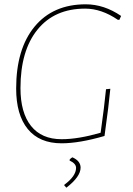

<svg xmlns="http://www.w3.org/2000/svg" viewBox="-20 -661 615 891"><path d="M378 -641Q463 -641 542 -587L534 -569H527Q451 -621 375 -621Q233 -621 154 -523.5Q75 -426 75 -252Q75 -138 124 -76.5Q173 -15 266 -15Q343 -15 447 -45L462 -158L472 -247L492 -249L482 -158L465 -30Q348 4 266 4Q163 4 109 -62Q55 -128 55 -250Q55 -434 140.5 -537.5Q226 -641 378 -641ZM316 69Q354 86 354 117Q354 159 288 210L278 199L279 196Q333 156 333 118Q333 98 303 84V80Q308 73 316 69Z"/></svg>

Font: Alegreya Sans SC Thin
Style: Italic
Weight: 100
Italic angle: -7°
Designer: Juan Pablo del Peral
Foundry: Huerta Tipografica
Version: Version 2.007